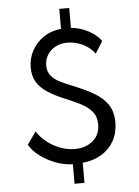

<svg xmlns="http://www.w3.org/2000/svg" viewBox="-68 -1015 872 1204"><g transform="rotate(-5 368.0 -412.5)"><path d="M351.5 138H414V11.5Q483 4.5 533.8 -26.5Q584.5 -57.5 612.2 -108Q640 -158.5 640 -223.5Q640 -292 608.8 -337.2Q577.5 -382.5 521.2 -414.5Q465 -446.5 390 -476Q352 -491 317.2 -508Q282.5 -525 260.8 -550.5Q239 -576 239 -616.5Q239 -653 257.2 -682.8Q275.5 -712.5 308 -730Q340.5 -747.5 383 -747.5Q434.5 -747.5 481.8 -724Q529 -700.5 555 -663.5L602.5 -739Q574.5 -778 522.5 -805.5Q470.5 -833 414 -838V-963H351.5V-837Q288.5 -831 241.2 -798.8Q194 -766.5 167.5 -717.8Q141 -669 141 -612Q141 -556.5 165.2 -518.2Q189.5 -480 230.8 -453.5Q272 -427 322.5 -405.5Q379.5 -382 427 -359Q474.5 -336 503 -303.8Q531.5 -271.5 531.5 -220Q531.5 -155 486.5 -117Q441.5 -79 372.5 -79Q327.5 -79 282.5 -95.5Q237.5 -112 199.5 -141.5Q161.5 -171 136.5 -210L81 -131.5Q101.5 -94 145 -60.8Q188.5 -27.5 243.2 -6.8Q298 14 351.5 15Z"/></g></svg>

Font: Spartan Medium
Style: Regular
Weight: 500
Designer: Matt Bailey, Mirko Velimirovic
Foundry: Matt Bailey
Version: Version 1.003; ttfautohint (v1.8.3)